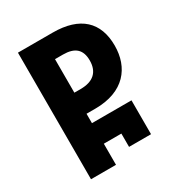

<svg xmlns="http://www.w3.org/2000/svg" viewBox="-170 -826 871 938"><g transform="rotate(-30 265.0 -357.0)"><path d="M70 0H211V-119H310V-44H434V-235H211V-288H260C424 -288 497 -385 497 -508C497 -640 420 -714 266 -714H70ZM211 -407V-596H256C323 -596 355 -567 355 -506C355 -439 315 -407 247 -407Z"/></g></svg>

Font: Noto Sans Georgian Condensed Bold
Style: Regular
Weight: 700
Width: 3
Designer: Monotype Design Team, Akaki Razmadze
Foundry: Google LLC
Version: Version 2.005